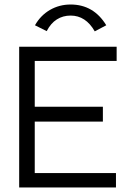

<svg xmlns="http://www.w3.org/2000/svg" viewBox="-20 -831 603 851"><path d="M65 0V-624H497V-561H134V-358H436V-292H134V-64H494V0ZM187 -693 135 -719Q160 -763 201.5 -787Q243 -811 293 -811Q395 -811 451 -719L400 -692Q360 -762 293 -762Q259 -762 232 -745Q205 -728 187 -693Z"/></svg>

Font: Inconsolata SemiExpanded
Style: Regular
Weight: 400
Width: 6
Monospace: yes
Designer: Raph Levien, Cyreal, Brenton Simpson
Foundry: Raph Levien, Cyreal, Google
Version: Version 3.100; ttfautohint (v1.8.4.7-5d5b)